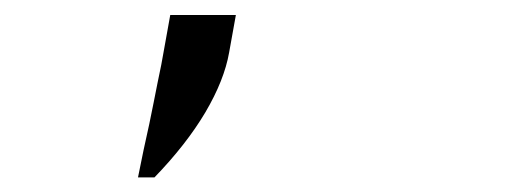

<svg xmlns="http://www.w3.org/2000/svg" viewBox="-20 -770 690 256"><path d="M207 -750H294.5L285.5 -700Q279 -663 253.8 -620.2Q228.5 -577.5 186 -533.5H164Q171.5 -571.5 179 -604.5Q182 -618.5 184.8 -633Q187.5 -647.5 190.2 -660.2Q193 -673 195 -683.5Q197 -694 198 -700Z"/></svg>

Font: B612 Mono
Style: Italic
Weight: 400
Italic angle: -10°
Version: Version 1.005